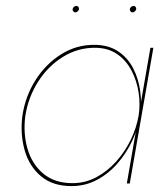

<svg xmlns="http://www.w3.org/2000/svg" viewBox="-20 -622 565 651"><path d="M500 -460 420 0H410L490 -460ZM56 -230Q66 -296 100.5 -350.5Q135 -405 187.5 -438Q240 -471 303 -470Q350 -469 382 -447Q414 -425 432 -389.5Q450 -354 455.5 -312Q461 -270 455 -230Q448 -187 428.5 -145Q409 -103 378.5 -68Q348 -33 308.5 -12Q269 9 222 9Q159 9 119 -24.5Q79 -58 63.5 -113Q48 -168 56 -230ZM66 -230Q58 -171 73 -118.5Q88 -66 126.5 -33.5Q165 -1 226 -1Q269 -1 306.5 -21Q344 -41 374 -74.5Q404 -108 423.5 -148.5Q443 -189 450 -230Q456 -268 450 -308Q444 -348 426 -382.5Q408 -417 378 -438Q348 -459 305 -460Q245 -461 194 -429.5Q143 -398 109.5 -345.5Q76 -293 66 -230ZM420 -591Q421 -596 425 -599Q429 -602 433 -602Q437 -602 439.5 -599Q442 -596 442 -591Q441 -587 437.5 -583.5Q434 -580 429 -580Q425 -580 422.5 -583.5Q420 -587 420 -591ZM226 -591Q227 -596 231 -599Q235 -602 239 -602Q243 -602 245.5 -599Q248 -596 248 -591Q247 -587 243.5 -583.5Q240 -580 235 -580Q231 -580 228.5 -583.5Q226 -587 226 -591Z"/></svg>

Font: Jost Thin
Style: Italic
Weight: 200
Italic angle: -5°
Version: Version 3.710